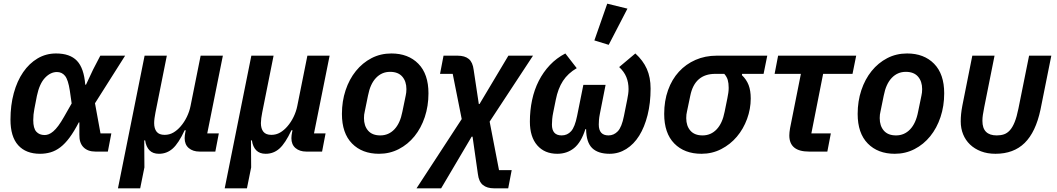

<svg xmlns="http://www.w3.org/2000/svg" viewBox="-20 -825 5755 1045"><path d="M567 0H499Q458 0 434.5 -23.5Q411 -47 412 -92V-159H409Q383 -109 358.5 -76Q334 -43 308.5 -23.5Q283 -4 255.5 4Q228 12 198 12Q121 12 79 -34.5Q37 -81 37 -174Q37 -252 55 -318Q73 -384 106 -432Q139 -480 184.5 -507Q230 -534 285 -534Q361 -534 399 -494Q437 -454 444 -364H448L487 -447L526 -522H661L497 -263L527 -99H586ZM223 -90Q234 -90 245.5 -94.5Q257 -99 270 -110Q283 -121 297.5 -140.5Q312 -160 329 -190L370 -262L360 -332Q351 -391 334 -412Q317 -433 290 -433Q255 -433 225 -401.5Q195 -370 181 -304L167 -232Q161 -202 161 -171Q161 -127 177.5 -108.5Q194 -90 223 -90Z M622 200 767 -522H888L826 -212Q823 -198 821 -182Q819 -166 819 -155Q819 -125 832.5 -108Q846 -91 876 -91Q902 -91 923.5 -103.5Q945 -116 963 -137Q983 -160 997 -189Q1011 -218 1017 -248L1072 -522H1193L1108 -99H1171L1152 0H1066Q1030 0 1007.5 -19Q985 -38 985 -73Q985 -81 986 -88.5Q987 -96 988 -101L991 -116H985Q952 -45 920 -16.5Q888 12 845 12Q812 12 793.5 -7Q775 -26 770 -61H765L766 86L743 200Z M1203 200 1348 -522H1469L1407 -212Q1404 -198 1402 -182Q1400 -166 1400 -155Q1400 -125 1413.5 -108Q1427 -91 1457 -91Q1483 -91 1504.5 -103.5Q1526 -116 1544 -137Q1564 -160 1578 -189Q1592 -218 1598 -248L1653 -522H1774L1689 -99H1752L1733 0H1647Q1611 0 1588.5 -19Q1566 -38 1566 -73Q1566 -81 1567 -88.5Q1568 -96 1569 -101L1572 -116H1566Q1533 -45 1501 -16.5Q1469 12 1426 12Q1393 12 1374.5 -7Q1356 -26 1351 -61H1346L1347 86L1324 200Z M2043 12Q1951 12 1896 -44Q1841 -100 1841 -205Q1841 -274 1861 -334Q1881 -394 1917 -438.5Q1953 -483 2002 -508.5Q2051 -534 2110 -534Q2202 -534 2257 -478Q2312 -422 2312 -317Q2312 -248 2292 -188Q2272 -128 2236 -83.5Q2200 -39 2150.5 -13.5Q2101 12 2043 12ZM2050 -88Q2095 -88 2126.5 -121Q2158 -154 2170 -217L2188 -304Q2190 -314 2191 -321.5Q2192 -329 2192 -340Q2192 -382 2169.5 -408Q2147 -434 2103 -434Q2058 -434 2026.5 -401Q1995 -368 1983 -305L1965 -217Q1963 -209 1962 -201Q1961 -193 1961 -182Q1961 -140 1983.5 -114Q2006 -88 2050 -88Z M2470 -522Q2510 -522 2531.5 -504Q2553 -486 2558 -445L2586 -259H2590L2747 -522H2881L2645 -163L2696 101H2765L2746 200H2669Q2631 200 2608.5 182Q2586 164 2581 122L2552 -81H2547L2381 200H2247L2493 -177L2444 -423H2375L2394 -522Z M3245 -206Q3241 -186 3240 -171.5Q3239 -157 3239 -147Q3239 -88 3292 -88Q3321 -88 3342.5 -110.5Q3364 -133 3376 -194L3394 -284Q3397 -298 3399 -313Q3401 -328 3401 -340Q3401 -376 3389 -405.5Q3377 -435 3350 -460L3438 -534Q3480 -496 3500.5 -450Q3521 -404 3521 -343Q3521 -264 3504.5 -198.5Q3488 -133 3459 -86.5Q3430 -40 3388.5 -14Q3347 12 3298 12Q3235 12 3203 -19Q3171 -50 3170 -122H3166Q3143 -50 3104.5 -19Q3066 12 3013 12Q2944 12 2904 -34Q2864 -80 2864 -163Q2864 -224 2876 -280.5Q2888 -337 2912.5 -385Q2937 -433 2973 -471Q3009 -509 3057 -534L3119 -454Q3071 -426 3044 -384.5Q3017 -343 3005 -282L2991 -213Q2987 -194 2985.5 -177Q2984 -160 2984 -147Q2984 -88 3037 -88Q3068 -88 3088.5 -111Q3109 -134 3121 -194L3155 -363H3276ZM3293 -581 3215 -605 3285 -805 3395 -778Z M4019 -423 4018 -416Q4043 -392 4054.5 -362Q4066 -332 4066 -289Q4066 -232 4046 -177.5Q4026 -123 3990.5 -81Q3955 -39 3905.5 -13.5Q3856 12 3798 12Q3705 12 3650 -44Q3595 -100 3595 -205Q3595 -276 3616 -334.5Q3637 -393 3675 -434.5Q3713 -476 3765.5 -499Q3818 -522 3881 -522H4156L4136 -423ZM3873 -423Q3761 -423 3737 -304L3719 -218Q3717 -210 3716 -201.5Q3715 -193 3715 -182Q3715 -140 3737.5 -114Q3760 -88 3804 -88Q3849 -88 3880.5 -121Q3912 -154 3924 -217L3939 -291Q3942 -306 3944 -319.5Q3946 -333 3946 -347Q3946 -372 3941 -389.5Q3936 -407 3922 -423Z M4383 0Q4276 0 4276 -88Q4276 -95 4277 -105.5Q4278 -116 4280 -127L4339 -423H4196L4215 -522H4640L4620 -423H4460L4396 -99H4502L4483 0Z M4850 12Q4758 12 4703 -44Q4648 -100 4648 -205Q4648 -274 4668 -334Q4688 -394 4724 -438.5Q4760 -483 4809 -508.5Q4858 -534 4917 -534Q5009 -534 5064 -478Q5119 -422 5119 -317Q5119 -248 5099 -188Q5079 -128 5043 -83.5Q5007 -39 4957.5 -13.5Q4908 12 4850 12ZM4857 -88Q4902 -88 4933.5 -121Q4965 -154 4977 -217L4995 -304Q4997 -314 4998 -321.5Q4999 -329 4999 -340Q4999 -382 4976.5 -408Q4954 -434 4910 -434Q4865 -434 4833.5 -401Q4802 -368 4790 -305L4772 -217Q4770 -209 4769 -201Q4768 -193 4768 -182Q4768 -140 4790.5 -114Q4813 -88 4857 -88Z M5337 -242Q5332 -216 5329.5 -200Q5327 -184 5327 -167Q5327 -88 5405 -88Q5427 -88 5444.5 -94Q5462 -100 5476.5 -116Q5491 -132 5502.5 -160.5Q5514 -189 5523 -234L5581 -522H5702L5643 -228Q5617 -106 5557 -47Q5497 12 5398 12Q5354 12 5319 -1.5Q5284 -15 5259.5 -38.5Q5235 -62 5222 -94Q5209 -126 5209 -164Q5209 -184 5211 -204.5Q5213 -225 5218 -251L5272 -522H5393Z"/></svg>

Font: IBM Plex Sans SmBld
Style: Italic
Weight: 600
Italic angle: -11°
Designer: Mike Abbink, Paul van der Laan, Pieter van Rosmalen
Foundry: Bold Monday
Version: Version 3.005